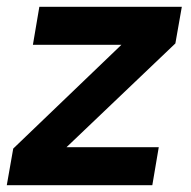

<svg xmlns="http://www.w3.org/2000/svg" viewBox="-30 -546 562 566"><path d="M-10 0 9 -108 328 -414H67L86 -526H506L487 -418L166 -112H438L419 0Z"/></svg>

Font: DM Sans 9pt
Style: Bold Italic
Weight: 700
Italic angle: -10°
Version: Version 4.004;gftools[0.9.30]